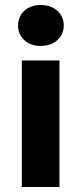

<svg xmlns="http://www.w3.org/2000/svg" viewBox="-20 -745 324 765"><path d="M142 -562Q102 -562 77 -585Q52 -608 52 -643Q52 -679 77 -702Q102 -725 142 -725Q183 -725 208.5 -702Q234 -679 234 -643Q234 -608 208.5 -585Q183 -562 142 -562ZM67 0V-504H217V0Z"/></svg>

Font: DM Sans Black
Style: Regular
Weight: 900
Designer: Colophon Foundry, Jonny Pinhorn
Foundry: Colophon Foundry
Version: Version 4.004; ttfautohint (v1.8.4.7-5d5b)